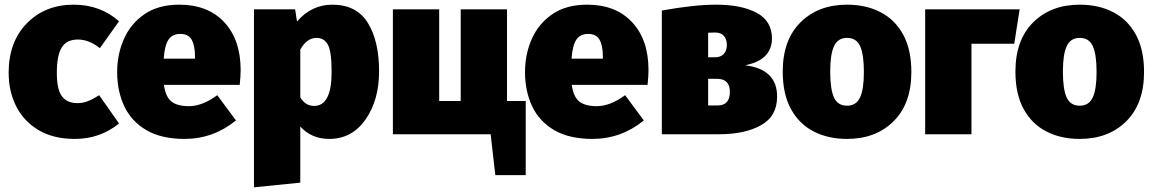

<svg xmlns="http://www.w3.org/2000/svg" viewBox="-20 -574 4929 821"><path d="M300 20Q209 20 146 -17Q83 -54 50 -118Q17 -182 17 -263Q17 -395 95 -474.5Q173 -554 295 -554Q409 -554 489 -483L407 -368Q361 -405 313 -405Q265 -405 244 -371Q223 -337 223 -263Q223 -191 245 -162Q267 -133 311 -133Q333 -133 353.5 -140.5Q374 -148 404 -167L489 -46Q408 20 300 20Z M769 20Q670 20 606 -17.5Q542 -55 511.5 -119.5Q481 -184 481 -266Q481 -342 510 -407.5Q539 -473 598 -513.5Q657 -554 747 -554Q869 -554 939 -479Q1009 -404 1009 -274Q1009 -249 1005 -211H681Q688 -160 713 -140Q738 -120 788 -120Q845 -120 909 -167L989 -59Q892 20 769 20ZM814 -323V-330Q814 -378 800 -403.5Q786 -429 751 -429Q717 -429 700.5 -404.5Q684 -380 680 -323Z M1066 227V-534H1242L1250 -482Q1312 -554 1401 -554Q1505 -554 1553 -476Q1601 -398 1601 -269Q1601 -146 1543 -63Q1485 20 1388 20Q1312 20 1264 -33V207ZM1323 -121Q1398 -121 1398 -266Q1398 -354 1382 -383Q1366 -412 1334 -412Q1292 -412 1264 -362V-158Q1286 -121 1323 -121Z M2228 175H2098L2078 0H1660V-534H1858V-142H1950V-534H2148V-142H2228Z M2513 20Q2414 20 2350 -17.5Q2286 -55 2255.5 -119.5Q2225 -184 2225 -266Q2225 -342 2254 -407.5Q2283 -473 2342 -513.5Q2401 -554 2491 -554Q2613 -554 2683 -479Q2753 -404 2753 -274Q2753 -249 2749 -211H2425Q2432 -160 2457 -140Q2482 -120 2532 -120Q2589 -120 2653 -167L2733 -59Q2636 20 2513 20ZM2558 -323V-330Q2558 -378 2544 -403.5Q2530 -429 2495 -429Q2461 -429 2444.5 -404.5Q2428 -380 2424 -323Z M3056 0H2810V-529Q2949 -554 3042 -554Q3151 -554 3216 -519Q3281 -484 3281 -409Q3281 -365 3252.5 -335.5Q3224 -306 3166 -295Q3303 -278 3303 -161Q3303 -77 3234 -38.5Q3165 0 3056 0ZM3038 -329Q3060 -329 3074 -342.5Q3088 -356 3088 -382Q3088 -406 3075.5 -420.5Q3063 -435 3037 -435L3008 -434V-329ZM3048 -123Q3101 -123 3101 -181Q3101 -236 3048 -237H3008V-123Z M3602 20Q3521 20 3459 -12Q3397 -44 3362 -108Q3327 -172 3327 -268Q3327 -403 3403 -478.5Q3479 -554 3602 -554Q3683 -554 3745 -522Q3807 -490 3842 -426Q3877 -362 3877 -266Q3877 -131 3801 -55.5Q3725 20 3602 20ZM3602 -122Q3641 -122 3657.5 -157Q3674 -192 3674 -266Q3674 -341 3658 -376.5Q3642 -412 3602 -412Q3563 -412 3546.5 -377Q3530 -342 3530 -268Q3530 -193 3546 -157.5Q3562 -122 3602 -122Z M4134 0H3936V-534H4340L4317 -387H4134Z M4597 20Q4516 20 4454 -12Q4392 -44 4357 -108Q4322 -172 4322 -268Q4322 -403 4398 -478.5Q4474 -554 4597 -554Q4678 -554 4740 -522Q4802 -490 4837 -426Q4872 -362 4872 -266Q4872 -131 4796 -55.5Q4720 20 4597 20ZM4597 -122Q4636 -122 4652.5 -157Q4669 -192 4669 -266Q4669 -341 4653 -376.5Q4637 -412 4597 -412Q4558 -412 4541.5 -377Q4525 -342 4525 -268Q4525 -193 4541 -157.5Q4557 -122 4597 -122Z"/></svg>

Font: Trujillo Black
Style: Regular
Weight: 900
Designer: Fira Sans original fonts by bBox Type GmbH, Carrois Corporate GbR, & Edenspiekermann AG / Changes by Cristiano Sobral
Foundry: Fira Sans original fonts by bBox Type GmbH, Carrois Corporate GbR, & Edenspiekermann AG / Changes by Cristiano Sobral
Version: Version 4.301;July 28, 2020;FontCreator 13.0.0.2655 64-bit